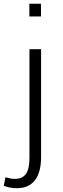

<svg xmlns="http://www.w3.org/2000/svg" viewBox="-59 -781 332 1015"><path d="M158.2 -521V48.3Q158.2 130.4 125.5 172.1Q92.8 213.9 30.3 213.9Q-5.4 213.9 -39.1 201.2L-30.3 156.2Q-15.1 160.6 -3.7 162.6Q7.8 164.6 20.5 164.6Q59.6 164.6 78.1 138.2Q96.7 111.8 96.7 54.2V-521ZM157.7 -693.8H96.2V-761.2H157.7Z"/></svg>

Font: Ufes Sans Light
Style: Regular
Weight: 200
Designer: Ricardo Esteves & Thais Bronze
Foundry: ProDesignUfes - Ricardo Esteves, Thais Bronze (This is a derivative work, based on Roboto family, by Christian Robertson
Version: Version 2.0